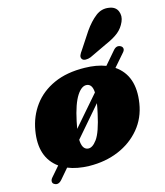

<svg xmlns="http://www.w3.org/2000/svg" viewBox="-120 -847 860 1001"><g transform="rotate(-15 310.0 -346.5)"><path d="M50 58.5Q40.5 54 39.8 44Q39 34 48 23.5L94 -29.5Q2 -96 26 -236.5Q38.5 -310.5 80.5 -367.5Q122.5 -424.5 192.5 -456Q262.5 -487.5 358.5 -485.5Q422.5 -484.5 471 -466L530 -534.5Q548.5 -556.5 569.5 -545.5Q579 -540.5 580.5 -531.2Q582 -522 573.5 -512L514 -443.5Q609.5 -378 586.5 -233Q574.5 -156 527.5 -99.8Q480.5 -43.5 409 -13.5Q337.5 16.5 250.5 15Q185 13.5 136 -6.5L90 47Q70 70 50 58.5ZM246.5 -227Q242 -206 239 -188L377.5 -347.5Q375.5 -391.5 348 -396Q319.5 -400.5 292.5 -358.8Q265.5 -317 246.5 -227ZM265.5 -74.5Q290 -70 316 -105.5Q342 -141 363 -239Q369.5 -268 373 -291L234.5 -130.5Q236 -79.5 265.5 -74.5ZM427.5 -667.5Q458 -711 490.5 -736.2Q523 -761.5 562.5 -755Q597.5 -750 608.5 -723Q619.5 -696 606.5 -667Q593 -636 568 -615.5Q543 -595 498 -575.5L403 -530.5Q389 -525 375.5 -525.5Q362 -526 356.5 -534Q350 -543.5 354.8 -554.8Q359.5 -566 369 -578.5Z"/></g></svg>

Font: Fraunces 9pt S050 Black
Style: Italic
Weight: 900
Italic angle: -16°
Version: Version 1.000; ttfautohint (v1.8.3)